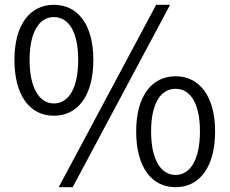

<svg xmlns="http://www.w3.org/2000/svg" viewBox="-20 -765 954 798"><path d="M204 -284C304 -284 368 -368 368 -516C368 -662 304 -745 204 -745C104 -745 40 -662 40 -516C40 -368 104 -284 204 -284ZM204 -335C144 -335 103 -398 103 -516C103 -634 144 -694 204 -694C265 -694 305 -634 305 -516C305 -398 265 -335 204 -335ZM224 13H282L687 -745H629ZM710 13C809 13 874 -70 874 -219C874 -365 809 -448 710 -448C610 -448 546 -365 546 -219C546 -70 610 13 710 13ZM710 -38C649 -38 608 -100 608 -219C608 -337 649 -396 710 -396C770 -396 811 -337 811 -219C811 -100 770 -38 710 -38Z"/></svg>

Font: ChiuKong Gothic MN Normal
Style: Regular
Weight: 350
Designer: Ryoko NISHIZUKA 西塚涼子 (kana, bopomofo & ideographs); Paul D. Hunt (Latin, Greek & Cyrillic); Sandoll Communications 산돌커뮤니
Foundry: Adobe
Version: Version 1.300